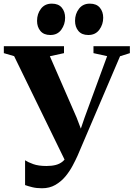

<svg xmlns="http://www.w3.org/2000/svg" viewBox="-40 -990 714 1026"><path d="M184.5 16Q155.5 16 133 10.5Q110.5 5 94 -1V-133.5Q110 -123 137.8 -113Q165.5 -103 208.5 -103Q236.5 -103 257.8 -108.5Q279 -114 294.5 -126.8Q310 -139.5 319 -160.5L318.5 -109.5L35.5 -690L-19.5 -706V-743H302V-706L226.5 -689.5L369.5 -361.5L406.5 -264.5L375.5 -254.5L412 -361.5L532.5 -690L459.5 -706V-743H654V-706L601.5 -689.5L374.5 -158Q364 -134.5 348.2 -104.8Q332.5 -75 309.8 -47.5Q287 -20 256 -2Q225 16 184.5 16ZM228.5 -803Q194 -803 176 -824.5Q158 -846 158 -878.5Q158 -916 178.8 -943.2Q199.5 -970.5 236.5 -970.5H237.5Q272.5 -970.5 290.2 -949Q308 -927.5 308 -895Q308 -859.5 287.5 -831.2Q267 -803 229.5 -803ZM431.5 -803Q397 -803 379 -824.5Q361 -846 361 -878.5Q361 -916 382 -943.2Q403 -970.5 439.5 -970.5H440.5Q475.5 -970.5 493.5 -949Q511.5 -927.5 511.5 -895Q511.5 -859.5 490.8 -831.2Q470 -803 432.5 -803Z"/></svg>

Font: Merriweather 96pt ExtraBold
Style: Regular
Weight: 800
Version: Version 2.100